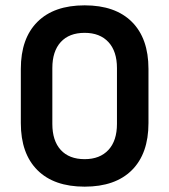

<svg xmlns="http://www.w3.org/2000/svg" viewBox="-20 -687 634 719"><path d="M297 12Q182 12 120 -50Q58 -112 58 -226V-429Q58 -543 120 -605Q182 -667 297 -667Q412 -667 474 -605Q536 -543 536 -429V-226Q536 -112 474 -50Q412 12 297 12ZM297 -91Q354 -91 386 -125.5Q418 -160 418 -223V-432Q418 -495 386 -529.5Q354 -564 297 -564Q239 -564 207.5 -529.5Q176 -495 176 -432V-223Q176 -160 207.5 -125.5Q239 -91 297 -91Z"/></svg>

Font: Sofia Sans
Style: Bold
Weight: 700
Designer: Botio Nikoltchev, Ani Petrova
Foundry: lettersoup
Version: Version 4.100; ttfautohint (v1.8.4.7-5d5b)